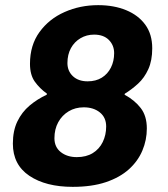

<svg xmlns="http://www.w3.org/2000/svg" viewBox="-20 -716 654 746"><path d="M262.5 10Q158 10 94 -33Q30 -76 30 -158Q30 -208 47.5 -244.2Q65 -280.5 95 -305.8Q125 -331 161.5 -348L162.5 -352Q134 -372.5 115.2 -398.8Q96.5 -425 96.5 -468Q96.5 -540.5 133.5 -591.5Q170.5 -642.5 230.8 -669.2Q291 -696 361.5 -696Q422.5 -696 470 -676.5Q517.5 -657 544.5 -620Q571.5 -583 571.5 -528.5Q571.5 -480.5 556.2 -447Q541 -413.5 516.5 -391Q492 -368.5 465 -352L464 -348Q503 -327 526.8 -296.2Q550.5 -265.5 550.5 -217Q550.5 -172 533.2 -131Q516 -90 480.8 -58.2Q445.5 -26.5 391.2 -8.2Q337 10 262.5 10ZM278.5 -105.5Q315 -105.5 340.5 -121.2Q366 -137 379.2 -164.2Q392.5 -191.5 392.5 -224.5Q392.5 -259.5 368 -279.2Q343.5 -299 305.5 -299Q272.5 -299 246.8 -283.5Q221 -268 206.2 -241Q191.5 -214 191.5 -179Q191.5 -144.5 216.2 -125Q241 -105.5 278.5 -105.5ZM320.5 -400Q352.5 -400 375.5 -414.2Q398.5 -428.5 411 -453.5Q423.5 -478.5 423.5 -509.5Q423.5 -540 403 -560.8Q382.5 -581.5 345.5 -581.5Q316.5 -581.5 292.8 -567.5Q269 -553.5 255.5 -528.8Q242 -504 242 -471Q242 -440 263.2 -420Q284.5 -400 320.5 -400Z"/></svg>

Font: Chivo Medium
Style: Italic
Weight: 500
Italic angle: -8.05°
Designer: Hector Gatti
Foundry: Omnibus-Type
Version: Version 2.002